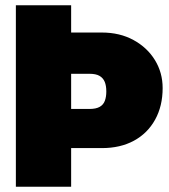

<svg xmlns="http://www.w3.org/2000/svg" viewBox="-20 -706 640 726"><path d="M40 0V-686H249V-583H365Q433 -583 485 -554.5Q537 -526 566 -478.5Q595 -431 595 -373Q595 -305 566.5 -253.5Q538 -202 486.5 -174Q435 -146 365 -146H249V0ZM249 -294H318Q343 -294 357 -302Q371 -310 376.5 -325Q382 -340 382 -360Q382 -382 376 -396.5Q370 -411 356.5 -419Q343 -427 318 -427H249Z"/></svg>

Font: Chivo Mono Black
Style: Regular
Weight: 900
Designer: Hector Gatti
Foundry: Omnibus-Type
Version: Version 1.008